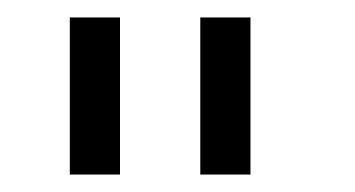

<svg xmlns="http://www.w3.org/2000/svg" viewBox="-20 -740 407 220"><path d="M117.5 -540V-720H60V-540ZM267 -540V-720H209.5V-540Z"/></svg>

Font: Hauora Light
Style: Regular
Weight: 300
Designer: Wayne Shih
Foundry: WCYS
Version: Version 1.001;hotconv 1.0.109;makeotfexe 2.5.65596